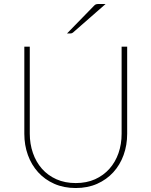

<svg xmlns="http://www.w3.org/2000/svg" viewBox="-20 -938 763 967"><path d="M361.5 -16Q416 -16 458.8 -35.2Q501.5 -54.5 531.2 -88Q561 -121.5 576.8 -166.8Q592.5 -212 592.5 -264V-703H620.5V-264Q620.5 -207 602.5 -157.2Q584.5 -107.5 550.8 -70.5Q517 -33.5 469.2 -12.2Q421.5 9 361.5 9Q301.5 9 253.5 -12.2Q205.5 -33.5 172 -70.5Q138.5 -107.5 120.5 -157.2Q102.5 -207 102.5 -264V-703H130V-265Q130 -213 145.8 -167.5Q161.5 -122 191.2 -88.2Q221 -54.5 264 -35.2Q307 -16 361.5 -16ZM512 -918 347.5 -774Q342.5 -769.5 334.5 -769.5H317.5L453.5 -909Q458.5 -914.5 463.5 -916.2Q468.5 -918 478.5 -918Z"/></svg>

Font: Lato ExtraLight
Style: Regular
Weight: 275
Designer: Lukasz Dziedzic with Adam Twardoch and Botio Nikoltchev
Foundry: tyPoland Lukasz Dziedzic
Version: Version 2.015; 2015-08-06; http://www.latofonts.com/